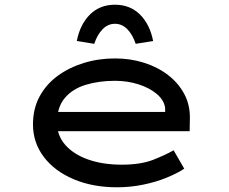

<svg xmlns="http://www.w3.org/2000/svg" viewBox="-20 -785 971 815"><path d="M477 10Q373 10 292 -24.5Q211 -59 165.5 -119.5Q120 -180 120 -257Q120 -323 147.5 -374.5Q175 -426 223.5 -462Q272 -498 335 -517.5Q398 -537 468 -537Q534 -537 592 -518.5Q650 -500 694 -466Q738 -432 762.5 -385.5Q787 -339 786 -282L785 -228H216L193 -310H696L681 -303V-327Q676 -361 644.5 -387Q613 -413 566.5 -427.5Q520 -442 468 -442Q400 -442 344 -425Q288 -408 255 -369Q222 -330 222 -264Q222 -210 257 -170Q292 -130 354 -108Q416 -86 497 -86Q578 -86 631 -107Q684 -128 717 -147L762 -69Q732 -49 686.5 -30.5Q641 -12 587 -1Q533 10 477 10ZM380 -599 306 -611Q320 -682 362 -723.5Q404 -765 468 -765Q532 -765 574 -723.5Q616 -682 630 -611L556 -599Q543 -638 520.5 -661Q498 -684 468 -684Q438 -684 415.5 -661Q393 -638 380 -599Z"/></svg>

Font: Lexend Zetta
Style: Regular
Weight: 400
Designer: Bonnie Shaver-Troup, Thomas Jockin
Foundry: Lexend
Version: Version 1.007